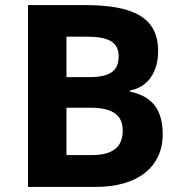

<svg xmlns="http://www.w3.org/2000/svg" viewBox="-20 -800 712 754"><path d="M312 -780H90V-66H357C519 -66 619 -143 619 -273C619 -385 562 -425 491 -440V-445C561 -457 601 -518 601 -599C601 -733 502 -780 312 -780ZM329 -497H241V-656H321C407 -656 446 -634 446 -579C446 -525 417 -497 329 -497ZM241 -377H335C431 -377 462 -341 462 -288C462 -229 431 -191 340 -191H241Z"/></svg>

Font: Noto Sans Malayalam UI
Style: Bold
Weight: 700
Designer: Jelle Bosma - Monotype Design Team
Foundry: Monotype Imaging Inc.
Version: Version 2.104